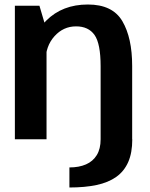

<svg xmlns="http://www.w3.org/2000/svg" viewBox="-20 -618 664 852"><path d="M288 214Q356.5 214 408.5 203Q460.5 192 495.8 167Q531 142 549 101Q567 60 567 0H426.5Q426.5 42.5 409.5 70.2Q392.5 98 361.5 111.5Q330.5 125 288 125ZM46 0H186.5V-486L155 -592.5H46ZM426.5 0H566.5V-325.5Q566.5 -450 523 -524Q479.5 -598 370 -598Q256.5 -598 185.2 -526.5Q114 -455 114 -379L182 -344Q182 -413 221.5 -457Q261 -501 317.5 -501Q372.5 -501 399.5 -462.8Q426.5 -424.5 426.5 -324Z"/></svg>

Font: Anybody UltraCondensed Thin SemiBold
Style: Regular
Weight: 600
Version: Version 1.111